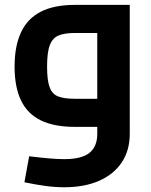

<svg xmlns="http://www.w3.org/2000/svg" viewBox="-20 -522 623 790"><path d="M244.4 248.5Q206.8 248.5 166.3 243Q125.9 237.5 80.4 227.9L100 121Q150.4 127.2 185.3 130Q220.2 132.8 244.4 132.8Q316 132.8 348.1 106.9Q380.2 80.9 380.2 29.3V-409.6L413.3 -386.3H287.8Q247.4 -386.3 222.2 -376.5Q196.9 -366.7 185.3 -337.1Q173.7 -307.6 173.7 -248.1Q173.7 -190.9 184.4 -162.5Q195 -134.1 220.1 -124.9Q245.1 -115.6 287.8 -115.6H380.2V0H287.8Q202.7 0 147.7 -26.9Q92.7 -53.8 66.4 -108.9Q40 -164 40 -248.1Q40 -332.2 66.4 -388.8Q92.7 -445.5 147.7 -473.7Q202.7 -501.9 287.8 -501.9H513.9V28.7Q513.9 97.2 480.6 146.7Q447.3 196.2 386.9 222.3Q326.5 248.5 244.4 248.5Z"/></svg>

Font: Cairo
Style: Regular
Weight: 400
Designer: Mohamed Gaber, Accademia di Belle Arti di Urbino
Foundry: Kief Type Foundry, Accademia di Belle Arti di Urbino
Version: Version 3.120